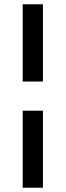

<svg xmlns="http://www.w3.org/2000/svg" viewBox="-20 -734 309 904"><path d="M86.9 -713.9H182.1V-350.1H86.9ZM86.9 149.9V-212.9H182.1V149.9Z"/></svg>

Font: TASA Orbiter Text Medium
Style: Regular
Weight: 500
Designer: Weizhong Zhang
Version: Version 1.000;Glyphs 3.1.2 (3151)